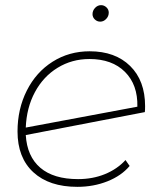

<svg xmlns="http://www.w3.org/2000/svg" viewBox="-20 -722 629 745"><path d="M543 -310Q543 -295 542 -287L80 -198Q85 -115 136.5 -71Q188 -27 283 -27Q340 -27 387.5 -46.5Q435 -66 467 -101L483 -78Q451 -40 397 -18.5Q343 3 280 3Q171 3 109.5 -53.5Q48 -110 48 -212Q48 -299 84 -370.5Q120 -442 184 -482.5Q248 -523 328 -523Q427 -523 485 -466Q543 -409 543 -310ZM80 -227 513 -308Q515 -393 465 -443Q415 -493 327 -493Q259 -493 203.5 -459Q148 -425 115.5 -364.5Q83 -304 80 -227ZM339 -667Q339 -681 349 -691.5Q359 -702 372 -702Q384 -702 393 -693.5Q402 -685 402 -673Q402 -659 392 -648.5Q382 -638 369 -638Q357 -638 348 -646.5Q339 -655 339 -667Z"/></svg>

Font: Montserrat Alternates ExLight
Style: Italic
Weight: 275
Italic angle: -11.3°
Designer: Julieta Ulanovsky
Foundry: Julieta Ulanovsky
Version: Version 7.200